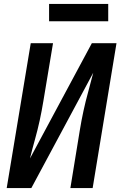

<svg xmlns="http://www.w3.org/2000/svg" viewBox="-20 -954 616 974"><path d="M14 0H139L453 -585Q441 -537 427.5 -488.5Q414 -440 403.5 -391.5Q393 -343 385 -294L337 0H450L571 -735H446L132 -150Q144 -199 157.5 -247Q171 -295 181.5 -343.5Q192 -392 200 -441L249 -735H136ZM229 -846H529V-934H229Z"/></svg>

Font: Iosevka Sparkle SmBdObl
Style: Regular
Weight: 600
Italic angle: -9°
Designer: Belleve Invis
Foundry: Belleve Invis
Version: Version 4.5.0; ttfautohint (v1.8.3)